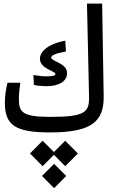

<svg xmlns="http://www.w3.org/2000/svg" viewBox="-20 -713 626 1038"><path d="M252 2.9C478.5 2.9 543 -58.1 540.5 -194.8L532.2 -693.4H450.2L461.4 -191.4C463.4 -106.4 440.9 -81.1 251.5 -81.1C100.6 -81.1 82 -107.4 82 -176.8C82 -203.6 85.4 -235.4 89.8 -265.6H20.5C11.7 -231.9 6.3 -190.4 6.3 -156.7C6.3 -33.2 66.9 2.9 252 2.9ZM233.9 -247.1C289.6 -247.1 342.3 -269 342.3 -316.4C342.3 -339.4 333 -355.5 295.4 -374.5C270 -387.7 256.8 -393.1 256.8 -402.3C256.8 -413.6 282.7 -425.3 336.4 -434.6L333 -493.2C231 -473.6 195.8 -429.2 195.8 -396C195.8 -370.6 212.9 -352.5 241.7 -337.9C272.5 -322.3 279.3 -320.3 279.3 -312C279.3 -304.2 264.2 -300.3 231 -300.3C207.5 -300.3 186 -303.2 160.6 -307.6L163.1 -253.9C180.7 -250 205.1 -247.1 233.9 -247.1ZM332.5 47.9 271.5 108.9 210.4 47.9 142.1 116.7 210.4 185.5 271.5 124 332.5 185.5 400.9 116.7ZM272.5 172.9 207 238.3 272.5 304.2 337.9 238.3Z"/></svg>

Font: Cascadia Mono PL SemiLight
Style: Regular
Weight: 350
Monospace: yes
Designer: Aaron Bell
Foundry: Saja Typeworks
Version: Version 2404.023